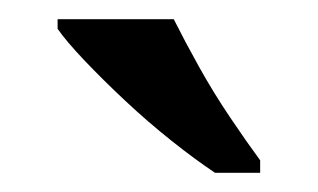

<svg xmlns="http://www.w3.org/2000/svg" viewBox="-20 -786 331 200"><path d="M204 -606Q183 -620 158.5 -639.5Q134 -659 110.5 -681Q87 -703 68 -723Q49 -743 40 -756V-766H161Q172 -744 187 -717Q202 -690 219.5 -664Q237 -638 251 -619V-606Z"/></svg>

Font: Noto Serif Armenian Medium
Style: Regular
Weight: 500
Version: Version 2.007